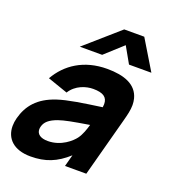

<svg xmlns="http://www.w3.org/2000/svg" viewBox="-172 -886 898 1008"><g transform="rotate(20 277.0 -382.5)"><path d="M384.4 -705 435.3 -615H560.3L460.5 -780H348.5L160.3 -615H285.3ZM521 -457C502.3 -529 431.2 -555 336.2 -555C206.2 -555 115.6 -493 64.8 -404L177.3 -365C207.4 -414 263 -431 303 -431C359 -431 383.8 -413.4 383.8 -375.2C383.8 -369.8 383.3 -363.8 382.3 -357.5C276.8 -342.5 196.2 -331 139.1 -312C43.5 -280 -2.5 -224 -22.6 -149C-26.8 -133.2 -28.9 -117.9 -28.9 -103.3C-28.9 -35.3 17.9 15 113.5 15C196.5 15 255.9 -9 319.2 -66L301.5 0H420.5L508.9 -330C518.1 -364.3 525.4 -393.2 525.4 -421.2C525.4 -433.2 524 -445 521 -457ZM315.5 -164C298.3 -141 246.2 -92 171.2 -92C131.4 -92 108.7 -107.8 108.7 -135.1C108.7 -140 109.4 -145.3 111 -151C118.2 -178 139.3 -197 183.6 -213C217.7 -224.5 256.7 -232 351.8 -247.5C344.4 -221.5 333.2 -187.5 315.5 -164Z"/></g></svg>

Font: Manrope
Style: ExtraBoldItalic
Weight: 800
Italic angle: -15°
Designer: Mikhail Sharanda
Foundry: Mikhail Sharanda
Version: Version 4.502;hotconv 1.0.109;makeotfexe 2.5.65596